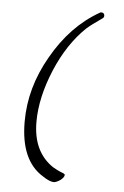

<svg xmlns="http://www.w3.org/2000/svg" viewBox="-51 -665 494 767"><g transform="rotate(5 196.0 -282.0)"><path d="M194 64Q177 64 149 45Q57 -11 57 -167Q57 -303 130 -430Q204 -561 318 -626Q320 -628 324 -628Q337 -628 337 -615Q337 -608 330 -604Q288 -575 269 -558Q197 -489 151 -380Q104 -268 104 -170Q104 -50 186 5Q193 9 203.5 14.5Q214 20 230 26Q235 28 235 32Q235 41 220 53Q203 64 194 64Z"/></g></svg>

Font: Festive
Style: Regular
Weight: 400
Designer: Robert E. Leuschke
Foundry: Robert E. Leuschke
Version: Version 1.101; ttfautohint (v1.8.3)